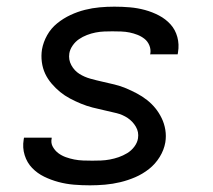

<svg xmlns="http://www.w3.org/2000/svg" viewBox="-20 -548 640 576"><path d="M250 8Q225 8 201.5 6Q178 4 155.5 -2Q133 -8 112.5 -18Q92 -28 76.5 -44Q61 -60 54 -82.5Q47 -105 51 -129L52 -135H135V-133Q132 -119 138.5 -107.5Q145 -96 155 -88.5Q165 -81 177.5 -76.5Q190 -72 203 -69.5Q216 -67 229.5 -66.5Q243 -66 257 -66Q270 -66 283 -66.5Q296 -67 309.5 -69.5Q323 -72 336 -76.5Q349 -81 361.5 -88.5Q374 -96 383 -108Q392 -120 394 -133Q397 -152 387.5 -168Q378 -184 363 -194Q348 -204 330 -208.5Q312 -213 293.5 -217Q275 -221 257.5 -225.5Q240 -230 223 -237Q206 -244 190 -252.5Q174 -261 160.5 -272Q147 -283 135 -297Q123 -311 115.5 -327Q108 -343 105.5 -362Q103 -381 106 -400Q110 -422 121.5 -442.5Q133 -463 151.5 -478Q170 -493 191.5 -503Q213 -513 235 -518.5Q257 -524 279 -526Q301 -528 323 -528Q347 -528 370 -526Q393 -524 415 -518Q437 -512 457 -501.5Q477 -491 491.5 -475Q506 -459 512 -437Q518 -415 514 -391L513 -385H430L431 -387Q433 -400 428 -412Q423 -424 413.5 -431.5Q404 -439 392.5 -443.5Q381 -448 369 -450.5Q357 -453 343.5 -453.5Q330 -454 317 -454Q305 -454 292.5 -453.5Q280 -453 267 -450.5Q254 -448 241 -443Q228 -438 217 -430.5Q206 -423 198 -411.5Q190 -400 188 -388Q185 -369 194 -352.5Q203 -336 218 -326.5Q233 -317 251 -312Q269 -307 287 -303Q305 -299 323.5 -294.5Q342 -290 358.5 -283Q375 -276 391 -267.5Q407 -259 421 -248Q435 -237 446 -223.5Q457 -210 465 -193.5Q473 -177 476 -158.5Q479 -140 476 -121Q472 -98 459 -77Q446 -56 427 -41Q408 -26 386 -16.5Q364 -7 341 -1.5Q318 4 295 6Q272 8 250 8Z"/></svg>

Font: Iosevka Aile Oblique
Style: Regular
Weight: 400
Italic angle: -9°
Designer: Belleve Invis
Foundry: Belleve Invis
Version: Version 31.1.0; ttfautohint (v1.8.4)